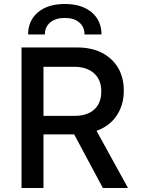

<svg xmlns="http://www.w3.org/2000/svg" viewBox="-20 -943 707 963"><path d="M198 -608V-362H355Q418 -362 453 -394Q488 -426 488 -485Q488 -543 451.5 -575.5Q415 -608 352 -608ZM198 -269V0H88V-705H367Q474 -705 537.5 -646Q601 -587 601 -488Q601 -416 564.5 -362.5Q528 -309 464 -287L622 0H496L352 -269ZM121 -770Q121 -840 170.5 -881.5Q220 -923 305 -923Q390 -923 439.5 -881.5Q489 -840 489 -770H404Q404 -808 377.5 -830.5Q351 -853 305 -853Q259 -853 232 -830.5Q205 -808 205 -770Z"/></svg>

Font: Manrope Medium
Style: Medium
Weight: 500
Designer: Mikhail Sharanda
Foundry: Mikhail Sharanda
Version: Version 4.000;hotconv 1.0.109;makeotfexe 2.5.65596